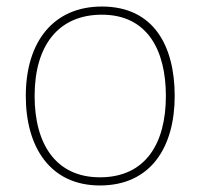

<svg xmlns="http://www.w3.org/2000/svg" viewBox="-20 -558 615 588"><path d="M515 -264C515 -417 451 -538 292 -538C145 -538 59 -432 59 -264C59 -107 134 10 286 10C443 10 515 -109 515 -264ZM86 -264C86 -420 160 -513 292 -513C433 -513 488 -402 488 -264C488 -119 426 -15 286 -15C151 -15 86 -117 86 -264Z"/></svg>

Font: Noto Sans Telugu Thin
Style: Regular
Weight: 100
Designer: Jelle Bosma - Monotype Design Team
Foundry: Monotype Imaging Inc.
Version: Version 2.005